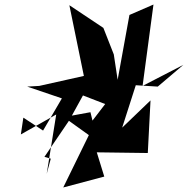

<svg xmlns="http://www.w3.org/2000/svg" viewBox="-20 -790 829 847"><path d="M372 -194 259 37 440 -11 407 -118 632 -115 644 -347 519 -227 579 -414 676 -408 789 -504 609 -411 657 -770 551 -724 499 -438 482 -550 436 -667 286 -767 350 -455 153 -411 100 -408 253 -356 170 -214 83 -271 72 -197 228 -285 186 -23 204 -90 176 -98 284 -257ZM297 -280 346 -369 444 -331 388 -258 379 -295Z"/></svg>

Font: Asimov Silicon
Style: Regular
Weight: 400
Designer: Google
Version: Version 2.000980; 2014